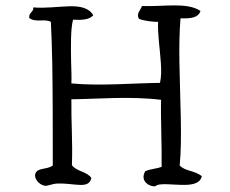

<svg xmlns="http://www.w3.org/2000/svg" viewBox="-20 -681 840 702"><path d="M718 -37C691 -58 656 -55 637 -76C647 -176 638 -322 636 -453C635 -511 636 -567 640 -614C675 -613 705 -615 713 -641C663 -674 581 -656 499 -659C494 -643 477 -632 488 -612C510 -604 539 -601 558 -601C556 -554 565 -501 568 -453C570 -425 570 -400 565 -378C466 -377 347 -366 241 -376C242 -399 241 -426 240 -454C239 -513 238 -575 247 -609C279 -607 307 -609 321 -625C305 -653 272 -659 233 -658C192 -657 144 -650 102 -654C103 -635 84 -636 87 -615C112 -597 143 -614 166 -601C168 -558 170 -508 171 -454C173 -339 173 -205 173 -76C152 -60 120 -69 110 -48C102 -31 121 -6 143 -2C154 0 170 -9 190 -10C219 -11 247 -6 270 -5C293 -4 309 -8 314 -30C299 -54 259 -54 243 -77C246 -169 240 -230 241 -318C338 -319 456 -330 569 -316C567 -253 572 -156 571 -71C553 -64 528 -63 511 -55C489 -16 531 3 548 0C561 -14 615 -4 659 -5C689 -6 713 -13 718 -37Z"/></svg>

Font: Yuji Syuku Std R
Style: Regular
Weight: 400
Designer: Kataoka Yuji
Foundry: Kinuta Font Factory
Version: Version 3.000;hotconv 1.0.111;makeotfexe 2.5.65597